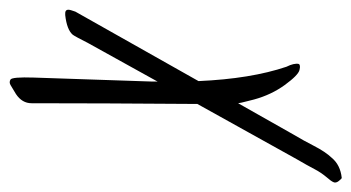

<svg xmlns="http://www.w3.org/2000/svg" viewBox="-243 -436 728 398"><g transform="rotate(-90 121.0 -237.0)"><path d="M298.8 -453.6C301.4 -462.1 299 -466.1 291.5 -465.8H288.6C268.4 -463.5 254.9 -458.3 248 -450.2C245.8 -447.3 239.9 -436.5 230.5 -418L150.9 -274.4C150.9 -282.9 151 -291.2 151.4 -299.3L159.2 -530.8C160.2 -561 158.8 -577.2 155 -579.3C151.3 -581.5 147.5 -581.4 143.6 -579.1L125 -567.9C112.3 -559.4 106 -548.7 106 -535.6C106 -441.9 105.5 -327.3 104.5 -191.9L-9.8 13.7C-18.9 29.3 -25.8 41.7 -30.5 50.8C-35.2 59.9 -41 68.5 -47.9 76.7C-53.1 82.5 -56.3 87.1 -57.6 90.3C-59.2 93.6 -58.4 97.2 -55.2 101.3C-51.9 105.4 -49.8 107.4 -48.8 107.4C-30.9 105.5 -17.1 98.6 -7.3 86.9C1.1 78.1 9.4 65.8 17.6 49.8C23.4 38.1 32.4 22 44.4 1.5L106 -107.4C106.3 -104.2 107.7 -98 110.1 -88.9C112.5 -79.8 113.8 -74.9 113.8 -74.2C120.3 -50.5 130.3 -29.3 143.8 -10.7C157.3 7.8 167.6 18 174.8 19.8C182 21.6 186.2 21 187.5 18.1C188.8 11.6 186.8 3.1 181.6 -7.3C165 -56.5 155.1 -117.2 151.9 -189.5L295.9 -444.8C297.5 -450 298.5 -453 298.8 -453.6Z"/></g></svg>

Font: Kristi
Style: Medium
Weight: 400
Italic angle: -15°
Version: Version 1.003